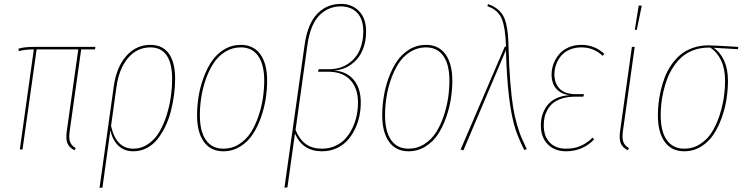

<svg xmlns="http://www.w3.org/2000/svg" viewBox="-20 -755 3754 970"><path d="M390.1 -505.4 332 -92.3Q327.1 -57.6 333.7 -38.8Q340.3 -20 362.3 -6.8L356.4 4.4Q328.6 -10.3 320.3 -32Q312 -53.7 317.4 -92.8L375.5 -505.4H165L93.8 0H80.1L150.9 -505.4Q104.5 -505.4 75.2 -496.6L72.8 -508.8Q99.1 -518.1 153.3 -518.1H461.9L460 -505.4Z M739.7 -528.3Q801.8 -528.3 833.3 -483.9Q864.7 -439.5 864.7 -357.4Q864.7 -317.9 859.4 -276.9Q854 -235.8 843.5 -194.3Q833 -152.8 815.4 -116.5Q797.9 -80.1 775.4 -51.8Q752.9 -23.4 721.4 -7.1Q689.9 9.3 653.3 9.3Q607.9 9.3 578.1 -19Q548.3 -47.4 537.6 -96.7L497.6 192.4L482.9 194.3L554.7 -318.4Q568.4 -416 617.9 -472.2Q667.5 -528.3 739.7 -528.3ZM653.8 -3.9Q694.3 -3.9 728.3 -27.1Q762.2 -50.3 784.2 -87.2Q806.2 -124 821.3 -171.4Q836.4 -218.8 843 -265.6Q849.6 -312.5 849.6 -357.4Q849.6 -434.6 822 -475.1Q794.4 -515.6 739.3 -515.6Q672.9 -515.6 627.2 -462.4Q581.5 -409.2 568.4 -315.9L541 -118.7Q566.4 -3.9 653.8 -3.9Z M1108.4 9.3Q1044.4 9.3 1010 -38.6Q975.6 -86.4 975.6 -172.4Q975.6 -217.8 982.9 -264.9Q990.2 -312 1007.3 -359.9Q1024.4 -407.7 1049.3 -444.8Q1074.2 -481.9 1112.3 -505.1Q1150.4 -528.3 1196.8 -528.3Q1260.7 -528.3 1295.2 -480.7Q1329.6 -433.1 1329.6 -347.7Q1329.6 -302.7 1322.3 -255.6Q1314.9 -208.5 1297.9 -160.4Q1280.8 -112.3 1256.1 -75.2Q1231.4 -38.1 1193.1 -14.4Q1154.8 9.3 1108.4 9.3ZM1108.4 -3.9Q1152.3 -3.9 1188.5 -27.1Q1224.6 -50.3 1247.6 -86.4Q1270.5 -122.6 1286.1 -169.2Q1301.8 -215.8 1308.3 -260.5Q1314.9 -305.2 1314.9 -347.7Q1314.9 -428.7 1284.4 -472.2Q1253.9 -515.6 1196.8 -515.6Q1152.8 -515.6 1116.9 -492.9Q1081.1 -470.2 1057.9 -434.1Q1034.7 -397.9 1018.8 -351.6Q1002.9 -305.2 996.3 -260.3Q989.7 -215.3 989.7 -172.4Q989.7 -91.3 1020.3 -47.6Q1050.8 -3.9 1108.4 -3.9Z M1417 193.4 1519 -528.8Q1534.2 -636.2 1583.7 -686.3Q1633.3 -736.3 1704.6 -735.4Q1760.3 -734.4 1794.9 -697.8Q1829.6 -661.1 1829.6 -595.7Q1829.6 -543.5 1811.5 -501Q1793.5 -458.5 1755.9 -430.4Q1718.3 -402.3 1666 -398.4Q1728.5 -396 1765.6 -353.3Q1802.7 -310.5 1802.7 -237.3Q1802.7 -202.6 1795.7 -168.5Q1788.6 -134.3 1772.9 -102.1Q1757.3 -69.8 1734.9 -45.2Q1712.4 -20.5 1679.2 -5.6Q1646 9.3 1606.4 9.3Q1508.8 9.3 1470.2 -80.1L1432.1 191.4ZM1606.4 -3.9Q1643.1 -3.9 1674.1 -18.1Q1705.1 -32.2 1725.8 -55.4Q1746.6 -78.6 1761 -109.1Q1775.4 -139.6 1782 -171.9Q1788.6 -204.1 1788.6 -236.3Q1788.6 -309.6 1749.5 -351.1Q1710.4 -392.6 1639.2 -392.6H1586.4L1590.3 -405.3H1641.6Q1697.8 -405.3 1738 -432.4Q1778.3 -459.5 1796.9 -501.7Q1815.4 -543.9 1815.4 -595.7Q1815.4 -657.2 1785.2 -689.5Q1754.9 -721.7 1704.6 -722.7Q1639.2 -723.6 1593.5 -677.5Q1547.9 -631.3 1533.2 -528.3L1473.1 -98.1Q1494.6 -48.3 1526.6 -26.1Q1558.6 -3.9 1606.4 -3.9Z M2043.9 9.3Q1980 9.3 1945.6 -38.6Q1911.1 -86.4 1911.1 -172.4Q1911.1 -217.8 1918.5 -264.9Q1925.8 -312 1942.9 -359.9Q1960 -407.7 1984.9 -444.8Q2009.8 -481.9 2047.9 -505.1Q2085.9 -528.3 2132.3 -528.3Q2196.3 -528.3 2230.7 -480.7Q2265.1 -433.1 2265.1 -347.7Q2265.1 -302.7 2257.8 -255.6Q2250.5 -208.5 2233.4 -160.4Q2216.3 -112.3 2191.7 -75.2Q2167 -38.1 2128.7 -14.4Q2090.3 9.3 2043.9 9.3ZM2043.9 -3.9Q2087.9 -3.9 2124 -27.1Q2160.2 -50.3 2183.1 -86.4Q2206.1 -122.6 2221.7 -169.2Q2237.3 -215.8 2243.9 -260.5Q2250.5 -305.2 2250.5 -347.7Q2250.5 -428.7 2220 -472.2Q2189.5 -515.6 2132.3 -515.6Q2088.4 -515.6 2052.5 -492.9Q2016.6 -470.2 1993.4 -434.1Q1970.2 -397.9 1954.3 -351.6Q1938.5 -305.2 1931.9 -260.3Q1925.3 -215.3 1925.3 -172.4Q1925.3 -91.3 1955.8 -47.6Q1986.3 -3.9 2043.9 -3.9Z M2445.3 -734.4Q2471.2 -725.6 2489 -712.2Q2506.8 -698.7 2518.3 -681.4Q2529.8 -664.1 2536.4 -637.7Q2543 -611.3 2545.7 -582.8Q2548.3 -554.2 2549.3 -512.2Q2551.8 -415.5 2558.1 -339.1Q2564.5 -262.7 2572 -215.3Q2579.6 -168 2591.6 -127Q2603.5 -85.9 2612.8 -64Q2622.1 -42 2636.2 -12.7Q2639.6 -5.4 2641.6 -2L2628.4 2.9Q2596.2 -64 2584 -102.1Q2543 -231.4 2536.1 -502L2321.3 4.4L2307.1 0.5L2530.3 -519.5L2536.6 -518.6Q2533.2 -614.7 2515.1 -659.7Q2497.1 -704.6 2442.4 -723.6Z M2839.4 9.3Q2782.2 9.3 2747.3 -26.1Q2712.4 -61.5 2712.4 -122.1Q2712.4 -150.4 2720.5 -175.8Q2728.5 -201.2 2745.1 -222.9Q2761.7 -244.6 2790.5 -258.3Q2819.3 -272 2857.4 -273.9Q2814 -279.8 2790.3 -306.6Q2766.6 -333.5 2766.6 -378.9Q2766.6 -406.2 2776.4 -432.4Q2786.1 -458.5 2804.2 -480.2Q2822.3 -502 2851.6 -515.1Q2880.9 -528.3 2917 -528.3Q2984.9 -528.3 3033.2 -482.4L3024.4 -473.1Q2980.5 -515.6 2916.5 -515.6Q2883.3 -515.6 2856.7 -503.7Q2830.1 -491.7 2814 -471.9Q2797.9 -452.1 2789.3 -428.2Q2780.8 -404.3 2780.8 -379.4Q2780.8 -334 2807.6 -306.6Q2834.5 -279.3 2889.2 -279.3H2930.7L2926.8 -266.6H2885.7Q2849.1 -266.6 2820.6 -257.8Q2792 -249 2774.7 -234.9Q2757.3 -220.7 2746.3 -201.2Q2735.4 -181.6 2731.2 -162.4Q2727.1 -143.1 2727.1 -121.6Q2727.1 -66.9 2757.1 -35.4Q2787.1 -3.9 2839.4 -3.9Q2882.8 -3.9 2914.3 -18.1Q2945.8 -32.2 2974.1 -60.1L2981.4 -50.3Q2923.3 9.3 2839.4 9.3Z M3207 -727.1 3222.2 -726.6 3197.3 -604.5H3187ZM3186.5 -518.1 3127 -92.3Q3122.1 -58.1 3128.7 -39.1Q3135.3 -20 3157.2 -6.8L3151.9 4.4Q3124 -10.3 3115.7 -32Q3107.4 -53.7 3112.8 -92.8L3172.4 -518.1Z M3437 9.3Q3372.6 9.3 3338.1 -38.6Q3303.7 -86.4 3303.7 -172.4Q3303.7 -201.2 3306.9 -231.4Q3310.1 -261.7 3318.1 -297.1Q3326.2 -332.5 3338.4 -364.3Q3350.6 -396 3370.8 -426Q3391.1 -456.1 3417 -477.8Q3442.9 -499.5 3479.2 -512.7Q3515.6 -525.9 3559.1 -525.9Q3582 -525.9 3710 -518.1L3708 -506.3L3585 -513.7Q3619.1 -491.2 3638.4 -448.7Q3657.7 -406.2 3657.7 -347.7Q3657.7 -302.7 3650.6 -255.9Q3643.6 -209 3626.5 -160.9Q3609.4 -112.8 3584.7 -75.4Q3560.1 -38.1 3521.7 -14.4Q3483.4 9.3 3437 9.3ZM3437 -3.9Q3481 -3.9 3517.1 -27.1Q3553.2 -50.3 3575.9 -86.4Q3598.6 -122.6 3614.3 -169.4Q3629.9 -216.3 3636.5 -260.7Q3643.1 -305.2 3643.1 -347.7Q3643.1 -407.2 3623 -449.7Q3603 -492.2 3567.9 -514.6H3561Q3520 -514.6 3485.1 -502Q3450.2 -489.3 3425.8 -468Q3401.4 -446.8 3382.1 -417.5Q3362.8 -388.2 3351.1 -357.4Q3339.4 -326.7 3331.5 -292.5Q3323.7 -258.3 3320.8 -229.2Q3317.9 -200.2 3317.9 -172.4Q3317.9 -91.3 3348.6 -47.6Q3379.4 -3.9 3437 -3.9Z"/></svg>

Font: Fira Sans Compressed Hair
Style: Italic
Weight: 100
Width: 3
Italic angle: -8°
Designer: Carrois Corporate & Edenspiekermann AG
Foundry: Carrois Corporate GbR & Edenspiekermann AG
Version: Version 4.203;PS 004.203;hotconv 1.0.88;makeotf.lib2.5.64775